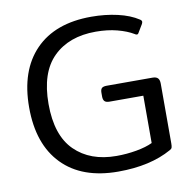

<svg xmlns="http://www.w3.org/2000/svg" viewBox="-80 -773 857 867"><g transform="rotate(-10 349.0 -340.0)"><path d="M47 -340Q47 -509 137.5 -602Q228 -695 394 -695Q458 -695 514.5 -682Q571 -669 609 -644Q617 -639 617 -633Q617 -629 614 -623L593 -588Q589 -580 584 -580Q579 -580 574 -584Q544 -602 500 -613.5Q456 -625 402 -625Q279 -625 207.5 -554.5Q136 -484 136 -340Q136 -196 207 -126Q278 -56 398 -56Q445 -56 490 -64Q535 -72 564 -86V-303H409Q393 -303 386.5 -310Q380 -317 380 -332V-349Q380 -364 386.5 -370Q393 -376 409 -376H619Q636 -376 643.5 -368Q651 -360 651 -343V-69Q651 -56 649 -50Q647 -44 639 -40Q541 15 394 15Q228 15 137.5 -78Q47 -171 47 -340Z"/></g></svg>

Font: Mitr Light
Style: Regular
Weight: 300
Designer: Thanarat Vachiruckul
Foundry: Cadson Demak
Version: Version 1.003